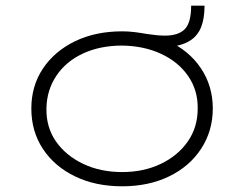

<svg xmlns="http://www.w3.org/2000/svg" viewBox="-20 -644 857 674"><path d="M409 10Q315 10 243 -25Q171 -60 130.5 -121.5Q90 -183 90 -263Q90 -342 130.5 -403Q171 -464 243 -499Q315 -534 409 -534Q430 -534 451 -531.5Q472 -529 494 -525Q512 -523 525.5 -521Q539 -519 559 -519Q607 -519 629 -542Q651 -565 651 -624H698Q698 -578 685.5 -547.5Q673 -517 645 -500Q617 -483 570 -479L572 -499Q644 -466 685.5 -404Q727 -342 727 -263Q727 -185 686.5 -122.5Q646 -60 574 -25Q502 10 409 10ZM409 -40Q484 -40 544 -68.5Q604 -97 639 -147Q674 -197 674 -263Q675 -327 640.5 -377Q606 -427 545.5 -455Q485 -483 409 -484Q331 -484 271 -456Q211 -428 177.5 -377.5Q144 -327 143 -263Q142 -197 176.5 -147.5Q211 -98 271.5 -69Q332 -40 409 -40Z"/></svg>

Font: Lexend Mega ExtraLight
Style: Regular
Weight: 250
Version: Version 1.007